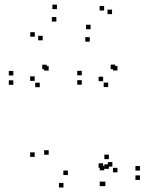

<svg xmlns="http://www.w3.org/2000/svg" viewBox="-20 -808 660 850"><path d="M462 -60.5V-80.5H442V-60.5ZM462 -103.5V-123.5H442V-103.5ZM280.5 -33V-53H260.5V-33ZM195.5 -123V-143H175.5V-123ZM195.5 -495.5V-515.5H175.5V-495.5ZM187 -501.5V-521.5H167V-501.5ZM39 -474V-494H19V-474ZM39 -432.5V-452.5H19V-432.5ZM156 -422V-442H136V-422ZM133.5 -450V-470H113.5V-450ZM133.5 -113.5V-133.5H113.5V-113.5ZM261 22V2H241V22ZM446.5 16V-4H426.5V16ZM599.5 -11.5V-31.5H579.5V-11.5ZM599.5 -53V-73H579.5V-53ZM477.5 -70.5V-90.5H457.5V-70.5ZM500 -45V-65H480V-45ZM500 -496V-516H480V-496ZM490 -502V-522H470V-502ZM342 -474.5V-494.5H322V-474.5ZM342 -433V-453H322V-433ZM459 -422.5V-442.5H439V-422.5ZM436.5 -448.5V-468.5H416.5V-448.5ZM436.5 -65V-85H416.5V-65ZM441.5 -54V-74H421.5V-54ZM441.5 16V-4H421.5V16ZM476 -745.5V-765.5H456V-745.5ZM441 -761.5V-781.5H421V-761.5ZM381 -678.5V-698.5H361V-678.5ZM232 -767.5V-787.5H212V-767.5ZM134 -645.5V-665.5H114V-645.5ZM169 -629.5V-649.5H149V-629.5ZM229.5 -712.5V-732.5H209.5V-712.5ZM377.5 -623.5V-643.5H357.5V-623.5Z"/></svg>

Font: Monaspace Xenon Dots Var
Style: Regular
Weight: 400
Designer: Riley Cran and the Lettermatic Team
Version: Version 1.100 (Monaspace Xenon Dots)